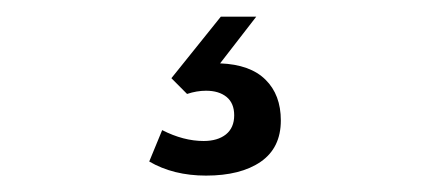

<svg xmlns="http://www.w3.org/2000/svg" viewBox="-20 -30 540 233"><path d="M248 -9.8H291L247.1 46.9Q283.7 48.3 302.2 66.7Q320.8 85 320.8 116.2Q320.8 149.4 296.4 166.3Q272 183.1 230 183.1Q190.4 183.1 161.1 166L176.8 127.9Q202.6 141.1 227.1 141.1Q244.1 141.1 254.2 133.1Q264.2 125 264.2 109.9Q264.2 95.2 254.9 87.6Q245.6 80.1 230 80.1Q218.8 80.1 207 84L188 64.9Z"/></svg>

Font: Margherita Bold
Style: Regular
Weight: 700
Designer: James Puckett
Foundry: Dunwich Type Founders
Version: Version 1.008;hotconv 1.0.109;makeotfexe 2.5.65596